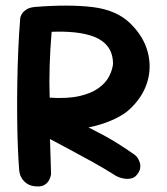

<svg xmlns="http://www.w3.org/2000/svg" viewBox="-20 -674 597 688"><path d="M111 -6Q90 -7 77.5 -15.5Q65 -24 58.5 -34.5Q52 -45 50.5 -53.5Q49 -62 49 -62Q46 -97 44 -147.5Q42 -198 41.5 -256.5Q41 -315 42 -376Q43 -437 45.5 -495.5Q48 -554 52 -602Q52 -602 52.5 -608.5Q53 -615 58 -623.5Q63 -632 74 -639.5Q85 -647 104 -649Q228 -659 313 -648.5Q398 -638 447 -590Q495 -543 509.5 -487Q524 -431 507 -377.5Q490 -324 443 -281Q423 -263 391.5 -248Q360 -233 322 -223Q284 -213 242 -210Q200 -207 158 -213L163 -50Q163 -50 161.5 -43Q160 -36 155 -27Q150 -18 139.5 -11.5Q129 -5 111 -6ZM397 -43Q356 -69 312 -93.5Q268 -118 219 -144Q170 -170 112 -201Q111 -207 120.5 -214.5Q130 -222 144.5 -229.5Q159 -237 173 -243Q187 -249 197 -253Q207 -257 207 -257Q236 -244 260 -234Q284 -224 306 -213Q328 -202 351 -189.5Q374 -177 401.5 -160Q429 -143 463 -119Q463 -119 467 -115.5Q471 -112 475 -105Q479 -98 481.5 -89.5Q484 -81 482 -70Q480 -59 470 -47Q462 -37 449.5 -34.5Q437 -32 425 -34Q413 -36 405 -39.5Q397 -43 397 -43ZM158 -324Q221 -320 263.5 -329.5Q306 -339 332 -357.5Q358 -376 370 -398.5Q382 -421 385 -444Q385 -482 367 -506Q349 -530 318 -542Q287 -554 247 -558Q207 -562 165 -560Q160 -501 158 -440.5Q156 -380 158 -324Z"/></svg>

Font: Sour Gummy Black Medium
Style: Regular
Weight: 500
Version: Version 1.000